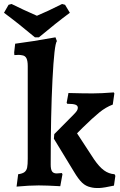

<svg xmlns="http://www.w3.org/2000/svg" viewBox="-66 -929 603 962"><path d="M73 -134V-598Q73 -624 66.5 -637Q60 -650 45 -652Q35 -654 28 -654L6 -653Q5 -657 5 -666L10 -710Q96 -721 212 -742L219 -723Q206 -707 197 -531Q188 -355 188 -105Q188 -80 195 -70Q202 -60 218 -60L244 -62L247 -56L236 4Q166 0 128 0Q81 0 17 6L25 -56Q47 -59 57 -67Q67 -75 70 -89.5Q73 -104 73 -134ZM206 -257 303 -355Q315 -367 319.5 -374.5Q324 -382 324 -389Q324 -400 312 -404.5Q300 -409 271 -409L268 -414L277 -463Q350 -461 398 -461Q441 -461 504 -466L507 -461L499 -405Q464 -392 431 -365Q398 -338 348 -289Q348 -289 320 -261L405 -131Q431 -93 455 -75.5Q479 -58 508 -56L512 -48L505 1Q455 12 432 13Q406 14 388 9Q364 4 345.5 -13.5Q327 -31 305 -68L204 -234ZM-46 -865 -23 -905 -8 -909Q48 -881 119 -850Q174 -873 245 -909L260 -905L284 -865Q215 -814 129 -742H109Q23 -814 -46 -865Z"/></svg>

Font: Alegreya
Style: Bold
Weight: 700
Designer: Juan Pablo del Peral
Foundry: Huerta Tipografica
Version: Version 2.008; ttfautohint (v1.8)